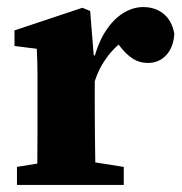

<svg xmlns="http://www.w3.org/2000/svg" viewBox="-20 -523 516 543"><path d="M28 0V-51L126 -67H228L330 -51V0ZM84 0Q85 -25 85.5 -62.5Q86 -100 86 -140Q86 -180 86 -212V-270Q86 -296 86 -314.5Q86 -333 85.5 -349Q85 -365 84 -385L21 -393V-437L213 -501L235 -492L245 -367L248 -366V-212Q248 -180 248.5 -140Q249 -100 249.5 -62.5Q250 -25 250 0ZM243 -275 213 -350H244Q257 -402 279 -435.5Q301 -469 328.5 -486Q356 -503 385 -503Q419 -503 442.5 -484Q466 -465 473 -428Q471 -390 450.5 -367.5Q430 -345 398 -345Q375 -345 356.5 -356.5Q338 -368 320 -391L294 -425L338 -413Q306 -394 280 -357.5Q254 -321 243 -275Z"/></svg>

Font: Source Serif 4 18pt
Style: Bold
Weight: 700
Designer: Frank Grießhammer
Foundry: Adobe Systems Incorporated
Version: Version 4.004;hotconv 1.0.116;makeotfexe 2.5.65601